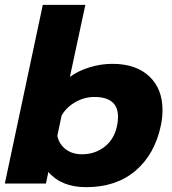

<svg xmlns="http://www.w3.org/2000/svg" viewBox="-25 -759 710 794"><path d="M175 -48 165 0H-5L152 -739H328L264 -441Q298 -466 345 -480.5Q392 -495 440 -495Q537 -495 592 -443.5Q647 -392 647 -304Q647 -271 640 -239Q615 -121 535.5 -53Q456 15 331 15Q229 15 175 -48ZM459 -239Q463 -256 463 -276Q463 -358 365 -358Q325 -358 288 -337.5Q251 -317 230 -282L212 -197Q220 -162 247 -141.5Q274 -121 314 -121Q368 -121 408 -152.5Q448 -184 459 -239Z"/></svg>

Font: Prompt Bold
Style: Bold Italic
Weight: 700
Italic angle: -12°
Designer: Katatrad Team
Foundry: CadsonDemak
Version: Version 1.000